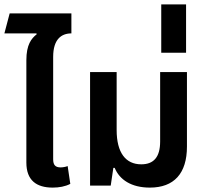

<svg xmlns="http://www.w3.org/2000/svg" viewBox="-20 -845 940 874"><path d="M220 9C249 9 277 4 300 -8L288 -89C278 -85 265 -83 256 -83C232 -83 222 -94 222 -120V-586C222 -667 260 -693 305 -693V-784H24L0 -693H146L147 -689C123 -670 100 -642 100 -571V-105C100 -24 146 9 220 9Z M662 9C772 9 831 -55 831 -178V-517H709V-201C709 -129 679 -97 623 -97C552 -97 511 -150 511 -253V-517H390V0H484L496 -81H502C524 -27 578 9 662 9Z M714 -605H827V-825H714Z"/></svg>

Font: Noto Sans Thai UI SemCond SemBd
Style: Regular
Weight: 600
Width: 4
Designer: Monotype Design Team
Foundry: Monotype Imaging Inc.
Version: Version 2.000